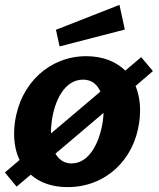

<svg xmlns="http://www.w3.org/2000/svg" viewBox="-24 -756 651 786"><path d="M487 -635 465 -736 205 -634 220 -566ZM602 -465 554 -522 489 -467C451 -504 397 -526 329 -526C181 -526 59 -417 37 -255C29 -196 36 -143 56 -101L-4 -50L44 8L102 -41C139 -8 190 10 253 10C407 10 525 -100 546 -256C554 -312 548 -363 531 -404ZM188 -261C199 -340 238 -430 316 -430C352 -430 374 -410 387 -381L185 -210C184 -227 186 -244 188 -261ZM397 -261C386 -182 346 -87 269 -87C238 -87 217 -103 203 -127L400 -294C399 -283 399 -272 397 -261Z"/></svg>

Font: United Sans
Style: Bold Italic
Weight: 700
Italic angle: -8°
Designer: Pablo Impallari, Rodrigo Fuenzalida (Modified by Dan O. Williams)
Version: Version 1.000;PS 001.000;hotconv 1.0.88;makeotf.lib2.5.64775